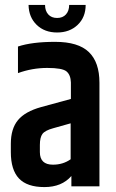

<svg xmlns="http://www.w3.org/2000/svg" viewBox="-20 -757 473 780"><path d="M261 -737H328Q328 -687 295.5 -656Q263 -625 212 -625Q161 -625 129 -656Q97 -687 96 -737H163Q163 -713 176 -698.5Q189 -684 212 -684Q235 -684 248 -698.5Q261 -713 261 -737ZM142 -168V-139Q142 -88 195 -88Q236 -88 267 -110V-256L196 -236Q163 -227 152.5 -213Q142 -199 142 -168ZM53 -568Q110 -587 204 -587Q298 -587 341 -545.5Q384 -504 384 -421V0H270V-42Q231 3 160.5 3Q90 3 57 -32Q24 -67 24 -139V-173Q24 -234 53 -269Q82 -304 147 -322L268 -355V-422Q267 -453 250 -467Q233 -481 172 -481Q111 -481 53 -460Z"/></svg>

Font: Khand SemiBold
Style: Regular
Weight: 600
Designer: Devanagari: Sanchit Sawaria, Jyotish Sonowal; Latin: Satya Rajpurohit
Foundry: Indian Type Foundry
Version: Version 1.101;PS 1.0;hotconv 1.0.78;makeotf.lib2.5.61930; tt